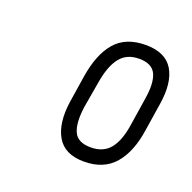

<svg xmlns="http://www.w3.org/2000/svg" viewBox="-63 -752 391 392"><g transform="rotate(20 132.0 -555.5)"><path d="M155 -422Q113 -422 96.5 -450.5Q80 -479 87 -527L96 -585Q104 -636 127 -662.5Q150 -689 193 -689Q236 -689 252.5 -661.5Q269 -634 261 -585L252 -527Q245 -477 221.5 -449.5Q198 -422 155 -422ZM158 -454Q186 -454 200.5 -472.5Q215 -491 220 -527L229 -585Q235 -621 226.5 -639.5Q218 -658 190 -658Q163 -658 148.5 -639.5Q134 -621 128 -585L118 -527Q113 -491 121.5 -472.5Q130 -454 158 -454Z"/></g></svg>

Font: Sofia Sans Extra Condensed Light
Style: Italic
Weight: 300
Italic angle: -9°
Version: Version 4.100